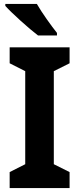

<svg xmlns="http://www.w3.org/2000/svg" viewBox="-20 -954 402 974"><path d="M167 -934H7V-924C40 -887 128 -808 173 -774H269V-787C241 -822 192 -890 167 -934ZM333 0V-81L253 -121V-593L333 -633V-714H29V-633L108 -593V-121L29 -81V0Z"/></svg>

Font: Noto Sans Sinhala UI SemiCondensed
Style: Bold
Weight: 700
Width: 4
Designer: Jelle Bosma - Monotype Design Team
Foundry: Monotype Imaging Inc.
Version: Version 2.006